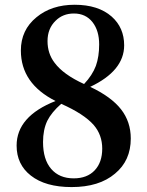

<svg xmlns="http://www.w3.org/2000/svg" viewBox="-20 -759 610 795"><path d="M276.4 15.6Q168 15.6 107.4 -32.2Q48.8 -78.1 48.8 -156.2Q48.8 -277.3 210 -340.8Q66.4 -413.1 66.4 -549.8Q66.4 -634.8 130.9 -687.5Q193.4 -739.3 289.1 -739.3Q386.7 -739.3 442.4 -690.4Q494.1 -644.5 494.1 -571.3Q494.1 -465.8 353.5 -399.4Q440.4 -358.4 481 -306.6Q521.5 -254.9 521.5 -185.5Q521.5 -93.8 456.1 -40Q390.6 15.6 276.4 15.6ZM285.2 -20.5Q340.8 -20.5 372.1 -53.7Q403.3 -86.9 403.3 -143.6Q403.3 -200.2 368.2 -241.2Q328.1 -287.1 233.4 -329.1Q193.4 -293.9 175.8 -258.8Q158.2 -221.7 158.2 -170.9Q158.2 -98.6 191.9 -59.6Q225.6 -20.5 285.2 -20.5ZM328.1 -411.1Q362.3 -447.3 377 -486.3Q390.6 -524.4 390.6 -575.2Q390.6 -631.8 363.3 -667Q335 -703.1 286.1 -703.1Q240.2 -703.1 210 -672.9Q176.8 -640.6 176.8 -588.9Q176.8 -537.1 206.1 -499Q242.2 -450.2 328.1 -411.1Z"/></svg>

Font: Bpmf GenYo Min B
Style: B
Weight: 700
Foundry: But Ko
Version: Version 1.320